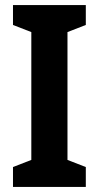

<svg xmlns="http://www.w3.org/2000/svg" viewBox="-20 -734 389 754"><path d="M317 0V-78L245 -106V-608L317 -636V-714H31V-636L103 -608V-106L31 -78V0Z"/></svg>

Font: Noto Sans Georgian Condensed Bold
Style: Regular
Weight: 700
Width: 3
Designer: Monotype Design Team, Akaki Razmadze
Foundry: Google LLC
Version: Version 2.005